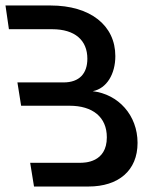

<svg xmlns="http://www.w3.org/2000/svg" viewBox="-39 -680 569 700"><path d="M145 -660H-19L-6.5 -573.5H151C234.5 -573.5 279.5 -533 279.5 -466C279.5 -412.5 251 -379.5 192.5 -379.5H24.5L38 -294.5H214.5C298.5 -294.5 350.5 -253.5 350.5 -179.5C350.5 -86.5 268.5 -86.5 253 -86.5H71L85 0H283.5C393 0 462.5 -58 462.5 -159C462.5 -260 392.5 -336.5 299 -347.5C350.5 -357.5 381.5 -410.5 381.5 -475.5C381.5 -587 291 -660 145 -660Z"/></svg>

Font: Font.Observer
Style: Regular
Weight: 500
Italic angle: 9°
Version: Version 1.001;FEAKit 1.0